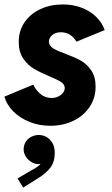

<svg xmlns="http://www.w3.org/2000/svg" viewBox="-20 -553 499 856"><path d="M-0.5 -122.1 128.4 -175.8Q138.7 -152.3 159.9 -134.3Q181.2 -116.2 209.5 -116.2Q226.1 -116.2 239.5 -122.6Q252.9 -128.9 260.7 -139.2Q268.6 -149.4 268.6 -160.2Q268.6 -176.8 252.4 -187.3Q236.3 -197.8 200.2 -212.9Q158.2 -230.5 130.9 -246.6Q103.5 -262.7 83.5 -292Q63.5 -321.3 63.5 -365.7Q63.5 -416 89.8 -454.1Q116.2 -492.2 160.9 -512.7Q205.6 -533.2 259.8 -533.2Q306.2 -533.2 344.7 -518.3Q383.3 -503.4 409.4 -477.3Q435.5 -451.2 446.8 -418.9L320.8 -367.2Q310.5 -385.7 292.7 -397.5Q274.9 -409.2 251.5 -409.2Q227.1 -409.2 212.6 -396.5Q198.2 -383.8 198.2 -367.7Q198.2 -355 207.3 -345.7Q216.3 -336.4 230.5 -329.8Q244.6 -323.2 270 -314Q312 -298.3 339.1 -283.4Q366.2 -268.6 386.2 -240Q406.2 -211.4 406.2 -167Q406.2 -116.2 379.6 -76.4Q353 -36.6 306.9 -14.4Q260.7 7.8 204.1 7.8Q154.8 7.8 112.1 -9.3Q69.3 -26.4 39.8 -55.9Q10.3 -85.4 -0.5 -122.1ZM58.1 242.7 117.2 208Q122.6 205.1 130.6 200.7Q138.7 196.3 146.7 190.4Q154.8 184.6 161.1 177.7Q155.3 178.7 151.9 178.7Q136.2 178.7 120.8 169.9Q105.5 161.1 95.5 145.8Q85.4 130.4 85.4 112.3Q85.4 94.7 94.5 80.1Q103.5 65.4 119.1 57.1Q134.8 48.8 152.8 48.8Q171.9 48.8 188 58.1Q204.1 67.4 214.1 85.2Q224.1 103 224.1 127.9Q224.1 168.9 204.3 194.8Q184.6 220.7 147.9 242.7L83.5 283.2Z"/></svg>

Font: Reddit Sans Chocolate ExBold
Style: Italic
Weight: 800
Italic angle: -11.25°
Designer: Stephen Hutchings
Version: Version 1.013